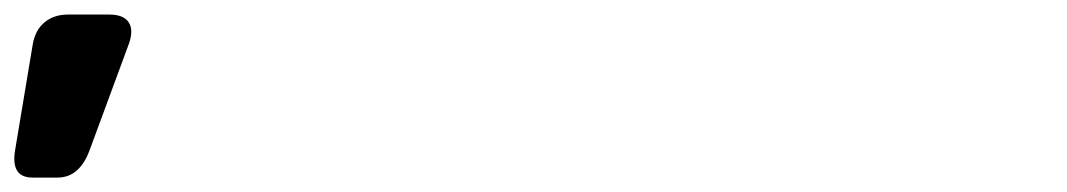

<svg xmlns="http://www.w3.org/2000/svg" viewBox="-878 16 1472 265"><path d="M-784.2 36.1H-727Q-707.5 36.1 -700.4 46.8Q-693.3 57.4 -700.2 76.7L-754.4 223.5Q-768.3 261.1 -798.7 261.1H-833.1Q-863.4 261.1 -857.2 223.5L-832.7 76.7Q-829.3 57.4 -816.5 46.8Q-803.7 36.1 -784.2 36.1Z"/></svg>

Font: Gyrochrome
Style: Regular
Weight: 400
Designer: David Moles
Foundry: David Moles
Version: Version 1.005;Glyphs 3.2.3 (3260)